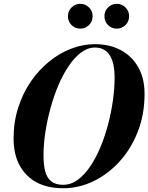

<svg xmlns="http://www.w3.org/2000/svg" viewBox="-20 -996 792 1026"><path d="M317.5 10Q191.5 10 122 -61.5Q52.5 -133 52.5 -255Q52.5 -343 77 -420Q101.5 -497 144.2 -559.5Q187 -622 242.5 -667Q298 -712 360.8 -736Q423.5 -760 487.5 -760Q566.5 -760 626.2 -727.8Q686 -695.5 719.2 -636Q752.5 -576.5 752.5 -495Q752.5 -385 716.5 -292.8Q680.5 -200.5 618.8 -132.8Q557 -65 479 -27.5Q401 10 317.5 10ZM317.5 -8.5Q358.5 -8.5 394.8 -34.8Q431 -61 461.8 -106.2Q492.5 -151.5 516.8 -209.8Q541 -268 558 -332.8Q575 -397.5 583.8 -462.2Q592.5 -527 592.5 -585Q592.5 -616.5 587.2 -645Q582 -673.5 569.8 -695.2Q557.5 -717 537.2 -729.5Q517 -742 487.5 -742Q449 -742 413.8 -715.8Q378.5 -689.5 347.8 -644.2Q317 -599 292.2 -540.8Q267.5 -482.5 249.8 -417.8Q232 -353 222.2 -288.2Q212.5 -223.5 212.5 -165.5Q212.5 -113 222.2 -78.2Q232 -43.5 255 -26Q278 -8.5 317.5 -8.5ZM604 -843Q576.5 -843 557.2 -862.2Q538 -881.5 538 -909.5Q538 -936.5 557.2 -956Q576.5 -975.5 604 -975.5Q631.5 -975.5 650.8 -956Q670 -936.5 670 -909.5Q670 -881.5 650.8 -862.2Q631.5 -843 604 -843ZM409 -843Q381.5 -843 362.2 -862.2Q343 -881.5 343 -909.5Q343 -936.5 362.2 -956Q381.5 -975.5 409 -975.5Q436.5 -975.5 455.8 -956Q475 -936.5 475 -909.5Q475 -881.5 455.8 -862.2Q436.5 -843 409 -843Z"/></svg>

Font: Bodoni Moda 11pt
Style: Bold Italic
Weight: 700
Italic angle: -13°
Designer: Owen Earl
Foundry: indestructible type
Version: Version 2.004